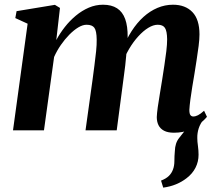

<svg xmlns="http://www.w3.org/2000/svg" viewBox="-20 -566 944 834"><path d="M689 249 679.5 218.5Q701.5 210 713.5 198.2Q725.5 186.5 731.5 170Q737.5 154 737.5 133.2Q737.5 112.5 739.5 90.5Q740.5 55 758.2 33.2Q776 11.5 789.5 -6.5L865.5 -48.5Q850 -29.5 843.2 -8.8Q836.5 12 837 34Q837 48.5 839.8 68Q842.5 87.5 842.5 106Q842.5 136.5 829.2 162.5Q816 188.5 790.5 208Q770 224 744.5 234.5Q719 245 689 249ZM240.5 -531.5 224.5 -392Q240 -421 261.5 -448.5Q283 -476 309.5 -498Q336 -520 365.8 -532.8Q395.5 -545.5 427.5 -545.5Q464.5 -545.5 488.5 -530Q512.5 -514.5 523.8 -483.2Q535 -452 534.5 -405Q534.5 -397.5 533.8 -387.2Q533 -377 531.5 -365.8Q530 -354.5 528.5 -343.5L511.5 -349.5Q528.5 -395 551.8 -431Q575 -467 603.2 -492.5Q631.5 -518 664 -531.8Q696.5 -545.5 731.5 -545.5Q785 -545.5 815.8 -513.5Q846.5 -481.5 846.5 -416.5Q846.5 -396 842.8 -366.5Q839 -337 834 -305Q829 -273 824.5 -244.5Q820 -218 815.2 -189Q810.5 -160 807 -133.8Q803.5 -107.5 802.5 -89Q802.5 -72 807.2 -66Q812 -60 819.5 -60Q829 -60 840 -65.5Q851 -71 866.5 -85L879 -58.5Q870.5 -48 851.8 -31.8Q833 -15.5 804 -2.5Q775 10.5 735.5 10.5Q709 10.5 692.5 1.8Q676 -7 668.5 -22.2Q661 -37.5 661 -57.5Q661.5 -72.5 665.2 -100Q669 -127.5 674.5 -159.2Q680 -191 684.5 -220.5Q689 -250 694 -282.2Q699 -314.5 702.5 -344Q706 -373.5 706 -395.5Q705.5 -431 696.5 -444.8Q687.5 -458.5 665 -458.5Q646 -458.5 624.2 -445.2Q602.5 -432 580.8 -408.2Q559 -384.5 540.5 -353Q522 -321.5 509.5 -284.5L531.5 -365.5Q530 -345 528.2 -324Q526.5 -303 524 -281.8Q521.5 -260.5 518.5 -239L487 0H351.5L382 -219.5Q386 -250 390.2 -282Q394.5 -314 397.5 -343.5Q400.5 -373 400 -394.5Q399.5 -432 390 -445.2Q380.5 -458.5 356 -458.5Q339.5 -458.5 320.2 -447Q301 -435.5 281.2 -415.5Q261.5 -395.5 244.2 -370.5Q227 -345.5 215 -318.5L171 0H36.5L100 -463L46.5 -487.5L52 -517.5L218.5 -545Z"/></svg>

Font: Merriweather 72pt
Style: Bold Italic
Weight: 700
Italic angle: -7.8°
Version: Version 2.101